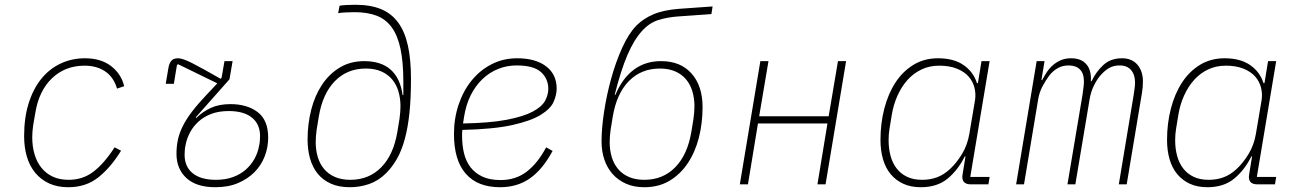

<svg xmlns="http://www.w3.org/2000/svg" viewBox="-20 -772 5440 804"><path d="M266 12Q220 12 185.5 -4Q151 -20 127.5 -48.5Q104 -77 92.5 -116Q81 -155 81 -202Q81 -279 100 -339.5Q119 -400 153 -442Q187 -484 234 -506Q281 -528 336 -528Q403 -528 445.5 -495Q488 -462 500 -411L470 -401Q456 -449 420.5 -473Q385 -497 334 -497Q253 -497 198 -444.5Q143 -392 128 -300L119 -248Q117 -232 116 -221.5Q115 -211 115 -197Q115 -159 124.5 -126.5Q134 -94 153 -70Q172 -46 200.5 -32.5Q229 -19 268 -19Q326 -19 370.5 -52.5Q415 -86 460 -155L487 -141Q444 -71 392 -29.5Q340 12 266 12Z M882 12Q802 12 760.5 -26.5Q719 -65 719 -128Q719 -159 725 -187Q731 -215 745.5 -244Q760 -273 784 -304.5Q808 -336 844 -374L890 -423L726 -503L721 -500L708 -421H674L685 -486Q688 -505 696.5 -516.5Q705 -528 726 -528Q745 -528 786 -507Q827 -486 904 -442L908 -447L920 -516H954L941 -440L800 -281L802 -278Q828 -304 862.5 -320Q897 -336 945 -336Q1015 -336 1059 -302.5Q1103 -269 1103 -196Q1103 -155 1088.5 -117.5Q1074 -80 1046 -51.5Q1018 -23 977 -5.5Q936 12 882 12ZM884 -19Q924 -19 955.5 -30.5Q987 -42 1009.5 -62Q1032 -82 1046 -107.5Q1060 -133 1065 -162Q1067 -170 1068 -180.5Q1069 -191 1069 -202Q1069 -252 1035 -279.5Q1001 -307 938 -307Q897 -307 866 -295.5Q835 -284 812.5 -264Q790 -244 776 -218Q762 -192 757 -164Q755 -156 754 -145.5Q753 -135 753 -124Q753 -74 787 -46.5Q821 -19 884 -19Z M1445 12Q1399 12 1365.5 -3Q1332 -18 1310.5 -44.5Q1289 -71 1278.5 -107.5Q1268 -144 1268 -188Q1268 -252 1283 -311.5Q1298 -371 1328 -416.5Q1358 -462 1402.5 -489Q1447 -516 1505 -516Q1646 -516 1666 -374H1669V-430Q1669 -512 1657 -568Q1645 -624 1620 -658Q1595 -692 1556.5 -706.5Q1518 -721 1465 -721Q1444 -721 1427 -720Q1410 -719 1396 -717L1402 -748Q1413 -750 1430.5 -751Q1448 -752 1468 -752Q1531 -752 1575 -734Q1619 -716 1647 -678Q1675 -640 1688 -581.5Q1701 -523 1701 -442Q1701 -361 1694.5 -299Q1688 -237 1675 -189.5Q1662 -142 1642.5 -107.5Q1623 -73 1597 -47Q1565 -15 1526 -1.5Q1487 12 1445 12ZM1447 -19Q1525 -19 1576.5 -71.5Q1628 -124 1644 -220L1653 -275Q1655 -288 1656 -302.5Q1657 -317 1657 -327Q1657 -360 1648.5 -389Q1640 -418 1622 -439.5Q1604 -461 1576.5 -473Q1549 -485 1512 -485Q1434 -485 1382.5 -432.5Q1331 -380 1315 -284L1306 -229Q1304 -216 1303 -201.5Q1302 -187 1302 -177Q1302 -144 1310.5 -115Q1319 -86 1337 -64.5Q1355 -43 1382.5 -31Q1410 -19 1447 -19Z M2074 12Q1980 12 1930.5 -44.5Q1881 -101 1881 -211Q1881 -276 1900.5 -334Q1920 -392 1955 -435Q1990 -478 2038.5 -503Q2087 -528 2146 -528Q2222 -528 2266.5 -494.5Q2311 -461 2311 -401Q2311 -375 2298.5 -346Q2286 -317 2245 -291.5Q2204 -266 2126 -248.5Q2048 -231 1916 -228Q1915 -220 1915 -212Q1915 -204 1915 -202Q1915 -164 1923 -130.5Q1931 -97 1950 -72Q1969 -47 2000 -32.5Q2031 -18 2076 -18Q2140 -18 2186 -53.5Q2232 -89 2267 -155L2294 -140Q2252 -62 2199 -25Q2146 12 2074 12ZM2143 -498Q2103 -498 2066.5 -483.5Q2030 -469 2000.5 -441Q1971 -413 1951 -373Q1931 -333 1923 -281L1919 -255Q2032 -257 2102 -270.5Q2172 -284 2210.5 -304.5Q2249 -325 2262.5 -350Q2276 -375 2276 -400Q2276 -442 2245.5 -470Q2215 -498 2143 -498Z M2678 12Q2635 12 2602 -2.5Q2569 -17 2546 -42.5Q2523 -68 2511 -103Q2499 -138 2499 -180Q2499 -234 2509.5 -303.5Q2520 -373 2539 -442Q2558 -511 2585 -571Q2612 -631 2645 -665Q2674 -694 2716 -712Q2758 -730 2823 -735L2964 -745L2959 -713L2818 -703Q2776 -700 2738 -688.5Q2700 -677 2669 -643Q2635 -606 2607.5 -542Q2580 -478 2554 -375H2557Q2586 -444 2634 -480Q2682 -516 2748 -516Q2830 -516 2876 -464Q2922 -412 2922 -324Q2922 -256 2906.5 -195.5Q2891 -135 2860 -88.5Q2829 -42 2783.5 -15Q2738 12 2678 12ZM2678 -19Q2756 -19 2807.5 -71.5Q2859 -124 2875 -220L2884 -275Q2886 -288 2887 -302.5Q2888 -317 2888 -327Q2888 -360 2879.5 -389Q2871 -418 2853 -439.5Q2835 -461 2807.5 -473Q2780 -485 2743 -485Q2665 -485 2613.5 -432.5Q2562 -380 2546 -284L2537 -229Q2535 -216 2534 -201.5Q2533 -187 2533 -177Q2533 -144 2541.5 -115Q2550 -86 2568 -64.5Q2586 -43 2613.5 -31Q2641 -19 2678 -19Z M3164 -516H3198L3159 -285H3450L3489 -516H3523L3437 0H3403L3445 -255H3154L3112 0H3078Z M3836 12Q3794 12 3762.5 -2.5Q3731 -17 3709.5 -43Q3688 -69 3677.5 -105.5Q3667 -142 3667 -186Q3667 -255 3683 -317Q3699 -379 3729.5 -426Q3760 -473 3805 -500.5Q3850 -528 3908 -528Q3974 -528 4015 -499.5Q4056 -471 4071 -424H4075L4090 -516H4124L4043 -31H4124L4119 0H4046Q4003 0 4011 -43L4023 -117H4020Q3991 -59 3947.5 -23.5Q3904 12 3836 12ZM3842 -19Q3875 -19 3903.5 -29.5Q3932 -40 3958 -64Q3985 -89 4008 -126.5Q4031 -164 4039 -211L4063 -353Q4067 -379 4060.5 -405Q4054 -431 4036 -451.5Q4018 -472 3987 -484.5Q3956 -497 3913 -497Q3872 -497 3838.5 -481Q3805 -465 3780 -437Q3755 -409 3738 -371Q3721 -333 3714 -289L3705 -234Q3701 -211 3701 -185Q3701 -150 3709 -120Q3717 -90 3734 -67.5Q3751 -45 3777.5 -32Q3804 -19 3842 -19Z M4235 0 4321 -516H4354L4341 -437H4344Q4353 -454 4364 -470.5Q4375 -487 4389.5 -499.5Q4404 -512 4422.5 -520Q4441 -528 4465 -528Q4508 -528 4529.5 -502.5Q4551 -477 4548 -432H4551Q4570 -472 4600.5 -500Q4631 -528 4678 -528Q4720 -528 4743 -501Q4766 -474 4766 -431Q4766 -420 4765 -407.5Q4764 -395 4762 -383L4698 0H4665L4727 -373Q4729 -387 4731 -401Q4733 -415 4733 -426Q4733 -459 4716.5 -478.5Q4700 -498 4668 -498Q4644 -498 4625 -487.5Q4606 -477 4587 -455Q4572 -437 4560 -412Q4548 -387 4543 -358L4483 0H4450L4513 -375Q4515 -391 4517 -405Q4519 -419 4519 -430Q4519 -465 4502 -481.5Q4485 -498 4455 -498Q4429 -498 4409 -486.5Q4389 -475 4374 -456Q4360 -437 4346 -411.5Q4332 -386 4327 -354L4268 0Z M5036 12Q4994 12 4962.5 -2.5Q4931 -17 4909.5 -43Q4888 -69 4877.5 -105.5Q4867 -142 4867 -186Q4867 -255 4883 -317Q4899 -379 4929.5 -426Q4960 -473 5005 -500.5Q5050 -528 5108 -528Q5174 -528 5215 -499.5Q5256 -471 5271 -424H5275L5290 -516H5324L5243 -31H5324L5319 0H5246Q5203 0 5211 -43L5223 -117H5220Q5191 -59 5147.5 -23.5Q5104 12 5036 12ZM5042 -19Q5075 -19 5103.5 -29.5Q5132 -40 5158 -64Q5185 -89 5208 -126.5Q5231 -164 5239 -211L5263 -353Q5267 -379 5260.5 -405Q5254 -431 5236 -451.5Q5218 -472 5187 -484.5Q5156 -497 5113 -497Q5072 -497 5038.5 -481Q5005 -465 4980 -437Q4955 -409 4938 -371Q4921 -333 4914 -289L4905 -234Q4901 -211 4901 -185Q4901 -150 4909 -120Q4917 -90 4934 -67.5Q4951 -45 4977.5 -32Q5004 -19 5042 -19Z"/></svg>

Font: IBM Plex Mono ExtraLight
Style: Italic
Weight: 200
Italic angle: -9°
Monospace: yes
Designer: Mike Abbink, Paul van der Laan, Pieter van Rosmalen
Foundry: Bold Monday
Version: Version 2.3